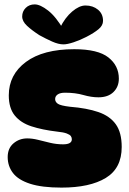

<svg xmlns="http://www.w3.org/2000/svg" viewBox="-20 -850 589 874"><path d="M318 -626Q426 -626 473.5 -588.5Q521 -551 521 -492Q521 -455 496.5 -431Q472 -407 428 -407Q396 -407 359.5 -417.5Q323 -428 276 -428Q254 -428 242.5 -420Q231 -412 231 -399Q231 -386 243.5 -377.5Q256 -369 299 -364Q375 -358 427.5 -340Q480 -322 507 -284.5Q534 -247 534 -181Q534 -84 461.5 -40Q389 4 260 4Q171 4 117 -13.5Q63 -31 39 -62.5Q15 -94 15 -135Q15 -175 41.5 -197.5Q68 -220 104 -220Q127 -220 153 -213.5Q179 -207 208 -200Q237 -193 267 -193Q307 -193 307 -216Q307 -224 302.5 -230.5Q298 -237 283.5 -242.5Q269 -248 239 -251Q172 -259 123 -275Q74 -291 47 -324.5Q20 -358 20 -416Q20 -510 98 -568Q176 -626 318 -626ZM269 -648Q246 -648 217 -661Q188 -674 159 -690Q125 -712 103 -732.5Q81 -753 81 -775Q81 -798 97 -814Q113 -830 138 -830Q163 -830 199 -802Q235 -774 271 -712L253 -723Q276 -770 308.5 -797.5Q341 -825 369 -825Q403 -825 426 -806Q449 -787 449 -755Q449 -734 428.5 -717Q408 -700 373 -682Q344 -667 315 -657.5Q286 -648 269 -648Z"/></svg>

Font: DynaPuff
Style: Bold
Weight: 700
Designer: Toshi Omagari, Jennifer Daniel
Foundry: Google Fonts
Version: Version 2.000